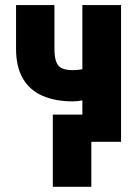

<svg xmlns="http://www.w3.org/2000/svg" viewBox="-20 -548 532 742"><path d="M447.8 -528.3V0H298.3V-528.3ZM374 -306.6V-186Q363.3 -178.2 343.3 -171.4Q323.2 -164.6 301 -160.4Q278.8 -156.2 261.7 -156.2Q194.3 -156.2 145 -177.5Q95.7 -198.7 68.8 -243.9Q42 -289.1 42 -359.9V-528.3H190.4V-359.9Q190.4 -326.7 197.5 -308.6Q204.6 -290.5 220.2 -283.7Q235.8 -276.9 261.7 -276.9Q280.3 -276.9 296.9 -280.3Q313.5 -283.7 332 -290.5Q350.6 -297.4 374 -306.6ZM333 -105V173.8H184.1V-105Z"/></svg>

Font: Roboto Condensed ExtraBold
Style: Regular
Weight: 800
Designer: Christian Robertson
Foundry: Google
Version: Version 3.008; 2023